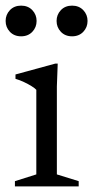

<svg xmlns="http://www.w3.org/2000/svg" viewBox="-27 -662 331 682"><path d="M178 -436 175 -355V-42.5L252.5 -18.5V0H26V-18.5L102 -42.5V-343Q96.5 -349 84.8 -356.2Q73 -363.5 58.2 -370.5Q43.5 -377.5 28 -382V-397.5L169 -436ZM48 -533Q23.5 -533 8.2 -549Q-7 -565 -7 -587.5Q-7 -610 8.2 -626Q23.5 -642 48 -642Q72.5 -642 87.8 -626Q103 -610 103 -587.5Q103 -565 87.8 -549Q72.5 -533 48 -533ZM229 -533Q204.5 -533 189.2 -549Q174 -565 174 -587.5Q174 -610 189.2 -626Q204.5 -642 229 -642Q253.5 -642 268.8 -626Q284 -610 284 -587.5Q284 -565 268.8 -549Q253.5 -533 229 -533Z"/></svg>

Font: Newsreader Text
Style: Regular
Weight: 400
Designer: Hugues Gentile
Foundry: Production Type
Version: Version 1.001